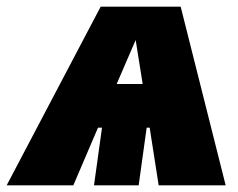

<svg xmlns="http://www.w3.org/2000/svg" viewBox="-80 -556 713 576"><path d="M396 0 369 -173H360L336 0H202L226 -173H214L140 0H-60L222 -536H462L597 0ZM270 -304H348L327 -436Z"/></svg>

Font: Fira Sans Ultra
Style: Italic
Weight: 950
Italic angle: -8°
Designer: Carrois Corporate & Edenspiekermann AG
Foundry: Carrois Corporate GbR & Edenspiekermann AG
Version: Version 4.203;PS 004.203;hotconv 1.0.88;makeotf.lib2.5.64775